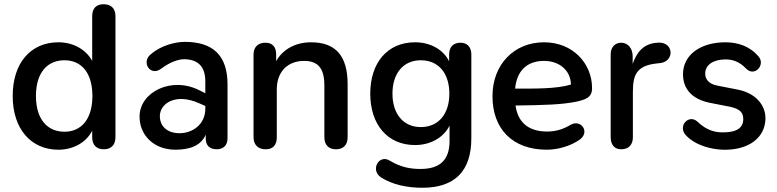

<svg xmlns="http://www.w3.org/2000/svg" viewBox="-20 -698 3675 908"><path d="M256 10C328 10 388 -25 416 -80V-49C416 -13 436 8 471 8C506 8 526 -13 526 -49V-622C526 -658 505 -678 470 -678C435 -678 416 -658 416 -622V-410C387 -463 328 -498 256 -498C126 -498 40 -401 40 -244C40 -88 127 10 256 10ZM285 -75C204 -75 150 -134 150 -244C150 -355 204 -413 285 -413C364 -413 417 -355 417 -244C417 -134 364 -75 285 -75Z M808 10C878 10 930 -9 953 -61V-42C953 -11 971 8 1005 8C1037 8 1056 -12 1056 -43V-299C1056 -435 988 -500 854 -500C814 -500 745 -486 694 -442C646 -406 690 -334 742 -373C787 -407 827 -418 851 -418C914 -417 951 -386 951 -313V-257L925 -270C792 -339 641 -263 640 -148C639 -63 703 9 808 10ZM736 -149C736 -209 811 -259 921 -210L951 -197V-184C951 -109 890 -68 829 -68C771 -68 736 -101 736 -149Z M1236 8C1272 8 1289 -13 1289 -49V-276C1289 -357 1339 -410 1418 -410C1484 -410 1514 -375 1514 -294V-49C1514 -13 1534 8 1569 8C1604 8 1624 -13 1624 -49V-300C1624 -434 1567 -498 1451 -498C1380 -498 1319 -467 1286 -409V-440C1286 -476 1269 -496 1235 -496C1201 -496 1179 -476 1179 -440V-49C1179 -13 1201 8 1236 8Z M1977 190C2131 190 2209 111 2209 -44V-440C2209 -476 2189 -496 2158 -496C2124 -496 2104 -476 2104 -440V-408C2077 -463 2016 -498 1943 -498C1811 -498 1731 -400 1731 -255C1731 -111 1811 -12 1943 -12C2015 -12 2078 -47 2106 -104V-31C2106 59 2060 101 1969 101C1925 101 1878 95 1822 61C1771 31 1730 107 1782 141C1835 175 1905 190 1977 190ZM1970 -97C1888 -97 1836 -159 1836 -255C1836 -352 1888 -413 1970 -413C2053 -413 2105 -353 2105 -255C2105 -158 2053 -97 1970 -97Z M2566 10C2619 10 2679 -8 2719 -36C2773 -71 2729 -136 2679 -108C2639 -84 2604 -76 2567 -76C2489 -76 2430 -111 2418 -199C2556 -201 2631 -203 2700 -216C2748 -226 2780 -236 2780 -281C2780 -398 2689 -498 2553 -498C2412 -498 2309 -394 2309 -243C2309 -88 2404 10 2566 10ZM2416 -279C2424 -362 2471 -410 2553 -410C2624 -410 2679 -366 2680 -298C2609 -277 2508 -279 2416 -279Z M2917 8C2953 8 2973 -13 2973 -49V-262C2973 -341 2988 -388 3087 -398L3104 -400C3136 -404 3154 -429 3151 -455C3146 -486 3119 -499 3089 -496C3021 -492 2991 -449 2972 -396V-432C2972 -468 2951 -496 2917 -496C2891 -496 2868 -477 2868 -441V-49C2868 -13 2887 8 2917 8Z M3397 10C3520 14 3600 -47 3600 -139C3600 -200 3555 -257 3470 -274L3373 -293C3330 -301 3315 -325 3315 -350C3315 -391 3353 -417 3412 -417C3442 -417 3476 -408 3508 -374C3548 -332 3601 -391 3568 -430C3527 -479 3470 -498 3411 -498C3292 -498 3210 -438 3210 -347C3210 -277 3253 -229 3336 -212L3433 -193C3478 -183 3495 -167 3495 -135C3495 -95 3467 -72 3399 -72C3364 -72 3324 -79 3278 -123C3237 -160 3183 -101 3224 -58C3270 -9 3345 8 3397 10Z"/></svg>

Font: SN Pro Medium
Style: Regular
Weight: 500
Designer: Tobias Whetton
Foundry: Supernotes
Version: Version 1.003;Glyphs 3.3 (3324)